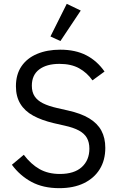

<svg xmlns="http://www.w3.org/2000/svg" viewBox="-20 -969 621 1001"><path d="M289 12Q205 12 144.5 -20.5Q84 -53 42 -110L104 -162Q141 -113 186 -87.5Q231 -62 292 -62Q367 -62 406.5 -98Q446 -134 446 -194Q446 -227 433 -250Q420 -273 391.5 -288.5Q363 -304 317 -314L260 -327Q197 -342 153 -366Q109 -390 86 -428Q63 -466 63 -519Q63 -581 92 -623.5Q121 -666 173.5 -688Q226 -710 294 -710Q373 -710 429.5 -681Q486 -652 525 -596L462 -550Q434 -590 392.5 -613Q351 -636 290 -636Q223 -636 184.5 -607Q146 -578 146 -522Q146 -489 160.5 -467Q175 -445 204 -430.5Q233 -416 277 -406L334 -393Q402 -378 445 -352Q488 -326 508.5 -288Q529 -250 529 -198Q529 -134 500 -87Q471 -40 417.5 -14Q364 12 289 12ZM401 -914 295 -755 243 -779 328 -949Z"/></svg>

Font: IBM Plex Sans Var
Style: Regular
Weight: 400
Designer: Mike Abbink, Paul van der Laan, Pieter van Rosmalen
Foundry: Bold Monday
Version: Version 3.000